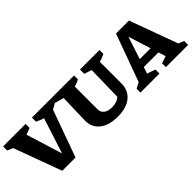

<svg xmlns="http://www.w3.org/2000/svg" viewBox="38 -1133 1740 1740"><g transform="rotate(-45 908.0 -262.5)"><path d="M213 0 44 -460Q18 -469 -10 -483V-535H278V-484L215 -460L323 -112L433 -453Q394 -465 359 -483V-535H604V-484L545 -450L383 0Z M917 10Q804 10 742 -39.5Q680 -89 680 -174L688 -457L605 -480V-535H899V-485Q873 -470 833 -459V-166Q833 -130 861 -108.5Q889 -87 938 -87Q1004 -87 1040 -122L1047 -457L975 -480V-535H1225V-485Q1206 -476 1186.5 -468Q1167 -460 1152 -459V-184Q1152 -91 1089.5 -40.5Q1027 10 917 10Z M1773 -71Q1787 -66 1798 -61.5Q1809 -57 1826 -51V0H1541V-49L1610 -72L1588 -142H1400L1379 -78Q1401 -73 1420 -65.5Q1439 -58 1459 -51V0H1215V-49L1271 -79L1437 -535H1603ZM1425 -219H1564L1496 -435Z"/></g></svg>

Font: Piazzolla SC
Style: Bold
Weight: 700
Designer: Juan Pablo del Peral
Foundry: Huerta Tipografica
Version: Version 1.330